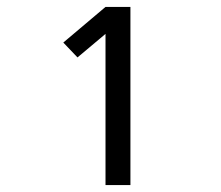

<svg xmlns="http://www.w3.org/2000/svg" viewBox="-20 -858 640 555"><path d="M285 -323V-760L204 -692L163 -735L285 -838H357V-323Z"/></svg>

Font: Iosevka Extended
Style: Regular
Weight: 400
Width: 7
Monospace: yes
Designer: Belleve Invis
Foundry: Belleve Invis
Version: Version 32.5.0; ttfautohint (v1.8.4)